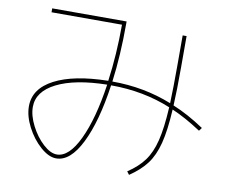

<svg xmlns="http://www.w3.org/2000/svg" viewBox="-81 -834 1163 966"><g transform="rotate(10 500.0 -351.0)"><path d="M80 -225Q80 -315 178 -366Q276 -417 451 -420Q470 -558 470 -710H110V-730H490V-720Q490 -555 472 -420Q635 -420 777 -363Q780 -444 780 -550V-710H800V-550Q800 -430 796 -355Q872 -324 956 -268L944 -252Q863 -305 795 -334Q789 -226 772 -160Q755 -94 723 -51.5Q691 -9 636 28L624 12Q677 -23 707.5 -64.5Q738 -106 754 -170.5Q770 -235 776 -342Q635 -400 470 -400H469Q442 -211 387 -100.5Q332 10 260 10Q222 10 179.5 -27.5Q137 -65 108.5 -120Q80 -175 80 -225ZM260 -10Q322 -10 372.5 -116Q423 -222 449 -400Q285 -397 192.5 -350.5Q100 -304 100 -225Q100 -181 126 -130Q152 -79 189.5 -44.5Q227 -10 260 -10Z"/></g></svg>

Font: Enso Thin
Style: Regular
Weight: 100
Designer: Coji Morishita
Foundry: UNDERFOREST DESIGN
Version: Version 1.000